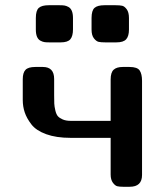

<svg xmlns="http://www.w3.org/2000/svg" viewBox="-20 -714 632 734"><path d="M67 -332V-411Q67 -436 77.5 -447Q88 -458 115 -458H144Q187 -458 187 -412V-350Q187 -329 187.5 -318Q188 -307 191.5 -292Q195 -277 201 -270Q207 -263 219.5 -257.5Q232 -252 250 -252H403V-410Q403 -437 414.5 -447.5Q426 -458 449 -458H475Q505 -458 514 -444.5Q523 -431 523 -405V-45Q523 0 476 0H450Q437 0 428.5 -2Q420 -4 411.5 -15.5Q403 -27 403 -47V-187H250Q195 -187 156.5 -201Q118 -215 100 -238.5Q82 -262 74.5 -284.5Q67 -307 67 -332ZM117 -601V-645Q117 -674 128.5 -684Q140 -694 166 -694H208Q219 -694 226 -693Q233 -692 241.5 -687.5Q250 -683 254.5 -672.5Q259 -662 259 -645V-602Q259 -576 249 -564Q239 -552 212 -552H168Q157 -552 150 -553Q143 -554 134.5 -558.5Q126 -563 121.5 -573.5Q117 -584 117 -601ZM330 -601V-645Q330 -674 341.5 -684Q353 -694 379 -694H422Q438 -694 447 -692Q456 -690 464.5 -678.5Q473 -667 473 -645V-601Q473 -576 462.5 -564Q452 -552 425 -552H382Q366 -552 357 -554Q348 -556 339 -567.5Q330 -579 330 -601Z"/></svg>

Font: CMU Sans Serif
Style: Bold
Weight: 700
Version: Version 0.7.0